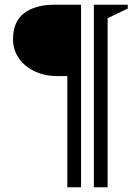

<svg xmlns="http://www.w3.org/2000/svg" viewBox="-20 -680 559 810"><path d="M264 110V-359H223Q169 -359 126.5 -379Q84 -399 59.5 -434.5Q35 -470 35 -514Q35 -590 82.5 -625Q130 -660 207 -660H322V110ZM376 110V-660H519V-644L434 -603V110Z"/></svg>

Font: Spectral
Style: Bold
Weight: 700
Designer: Jean-Baptiste Levee
Foundry: Production Type
Version: Version 2.001